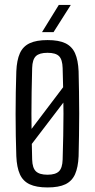

<svg xmlns="http://www.w3.org/2000/svg" viewBox="-20 -774 395 800"><path d="M66.5 -177.5 279 -458 300 -420 92.5 -148ZM178 7Q131.5 7 103.5 -6.2Q75.5 -19.5 62.8 -48Q50 -76.5 48 -123Q46.5 -163.5 45.8 -208.2Q45 -253 45 -299.2Q45 -345.5 45.8 -390.5Q46.5 -435.5 48 -477Q50 -523.5 62.8 -552Q75.5 -580.5 103.5 -593.8Q131.5 -607 178 -607Q225 -607 252.5 -593.8Q280 -580.5 292.8 -552Q305.5 -523.5 307.5 -477Q308.5 -436.5 309.2 -391.5Q310 -346.5 310 -300.5Q310 -254.5 309.2 -209.2Q308.5 -164 307.5 -123Q305.5 -77 292.8 -48.2Q280 -19.5 252.5 -6.2Q225 7 178 7ZM178 -46Q211 -46 225.5 -60Q240 -74 241 -109Q242.5 -162.5 243.5 -209Q244.5 -255.5 244.5 -300Q244.5 -344.5 243.5 -391Q242.5 -437.5 241 -490.5Q240 -526 226 -540Q212 -554 178 -554Q144 -554 129.5 -540Q115 -526 114 -490.5Q112.5 -437.5 111.8 -391Q111 -344.5 111 -299.8Q111 -255 111.8 -208.5Q112.5 -162 114 -109Q115 -74 129.8 -60Q144.5 -46 178 -46ZM155 -640 225 -753.5H275L203 -640Z"/></svg>

Font: Big Shoulders Display Thin
Style: Regular
Weight: 400
Version: Version 2.002